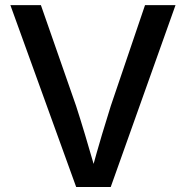

<svg xmlns="http://www.w3.org/2000/svg" viewBox="-20 -748 744 768"><path d="M284.7 0 21.5 -727.5H143.6L284.2 -324.7Q299.8 -276.9 320.3 -208.7Q340.8 -140.6 367.2 -48.8H342.3Q367.7 -142.1 387.9 -209.5Q408.2 -276.9 423.3 -324.7L560.1 -727.5H682.1L422.9 0Z"/></svg>

Font: V-Inter
Style: Medium-500
Weight: 500
Designer: Rasmus Andersson
Foundry: rsms
Version: Version 4.000;git-4146feb